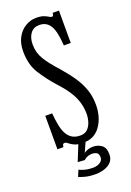

<svg xmlns="http://www.w3.org/2000/svg" viewBox="-133 -578 527 774"><g transform="rotate(-20 130.5 -191.0)"><path d="M135.5 11Q110 11 96.5 4.5Q83 -2 76 -8.2Q69 -14.5 63 -14.5Q57 -14.5 55 -10.5Q53 -6.5 53 0H27V-143.5H56.5Q59 -112 64 -88.8Q69 -65.5 78 -50.5Q87 -35.5 100.8 -28Q114.5 -20.5 133.5 -20.5Q153 -20.5 164.5 -31.8Q176 -43 181.2 -60Q186.5 -77 186.5 -94Q186.5 -120.5 179.2 -144.8Q172 -169 156 -193.8Q140 -218.5 113.5 -247Q80.5 -284 56.2 -322.8Q32 -361.5 32 -417.5Q32 -452.5 45.5 -477Q59 -501.5 80.8 -514.5Q102.5 -527.5 127 -527.5Q147 -527.5 158.8 -523Q170.5 -518.5 177.5 -514Q184.5 -509.5 189 -509.5Q193 -509.5 194.8 -513Q196.5 -516.5 197 -523.5H224V-384.5H194.5Q192.5 -415 188 -436.2Q183.5 -457.5 175.5 -470.5Q167.5 -483.5 156 -489.8Q144.5 -496 128.5 -496Q104.5 -496 91 -478Q77.5 -460 77.5 -430.5Q77.5 -396 95 -367Q112.5 -338 147 -300.5Q175 -268.5 194.8 -239.2Q214.5 -210 224.5 -180.2Q234.5 -150.5 234.5 -116.5Q234.5 -63 208.5 -26Q182.5 11 135.5 11ZM139 147Q112.5 147 93.5 142Q74.5 137 67 133L78.5 106Q83.5 109.5 99.2 114.2Q115 119 138 119Q154 119 166.8 111.2Q179.5 103.5 179.5 89.5Q179.5 74 170.8 69.2Q162 64.5 150 64.5Q142 64.5 132.2 68Q122.5 71.5 116 78.5L86 76.5L117 0H148.5L125 52.5Q127.5 48.5 139.2 43.8Q151 39 165.5 39Q184.5 39 200.8 50.2Q217 61.5 217 90Q217 111 205 123.5Q193 136 174.8 141.5Q156.5 147 139 147Z"/></g></svg>

Font: Imbue Light
Style: Regular
Weight: 300
Designer: Tyler Finck
Foundry: Etcetera Type Company
Version: Version 1.102